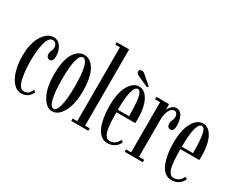

<svg xmlns="http://www.w3.org/2000/svg" viewBox="-101 -1162 1943 1584"><g transform="rotate(30 870.5 -369.5)"><path d="M168 10.3Q124 10.3 90.3 -28.8Q56.6 -67.9 39.8 -130.1Q22.9 -192.4 22.9 -266.1Q22.9 -317.4 32 -360.8Q41 -404.3 55.7 -434.3Q70.3 -464.4 89.6 -485.6Q108.9 -506.8 129.6 -516.6Q150.4 -526.4 170.9 -526.4Q215.3 -526.4 240.7 -488.3Q266.1 -450.2 266.1 -396.5Q266.1 -346.7 233.9 -346.7Q218.8 -346.7 210 -357.9Q201.2 -369.1 201.2 -387.7Q201.2 -400.9 209.7 -419.7Q218.3 -438.5 218.3 -449.7Q218.3 -475.1 205.6 -488.8Q192.9 -502.4 175.3 -502.4Q155.8 -502.4 140.9 -481.2Q126 -460 117.9 -424.8Q109.9 -389.6 106 -350.6Q102.1 -311.5 102.1 -269Q102.1 -222.7 105.2 -182.4Q108.4 -142.1 116.2 -102.1Q124 -62 139.9 -38.6Q155.8 -15.1 178.2 -15.1Q227.5 -15.1 246.1 -69.8L265.6 -57.1Q254.9 -28.3 230 -9Q205.1 10.3 168 10.3Z M325.7 -263.7Q325.7 -333.5 337.4 -386Q349.1 -438.5 369.1 -468Q389.2 -497.6 412.8 -512Q436.5 -526.4 463.4 -526.4Q484.4 -526.4 503.9 -517.8Q523.4 -509.3 541.5 -489.3Q559.6 -469.2 572.8 -439.7Q585.9 -410.2 594 -365Q602.1 -319.8 602.1 -263.7Q602.1 -137.2 561.3 -63.2Q520.5 10.7 463.4 10.7Q406.2 10.7 366 -63.2Q325.7 -137.2 325.7 -263.7ZM524.4 -263.7Q524.4 -383.3 508.3 -443.1Q492.2 -502.9 463.4 -502.9Q435.1 -502.9 418.9 -443.1Q402.8 -383.3 402.8 -263.7Q402.8 -141.1 418.9 -77.1Q435.1 -13.2 463.4 -13.2Q491.7 -13.2 508.1 -76.9Q524.4 -140.6 524.4 -263.7Z M640.6 0V-22.9H684.6V-727.1H640.6V-750H759.3V-22.9H803.7V0Z M1043 -553.2 943.4 -597.7Q928.2 -604.5 921.1 -611.1Q914.1 -617.7 914.1 -629.4Q914.1 -639.2 920.9 -645.3Q927.7 -651.4 939 -651.4Q954.1 -651.4 969.7 -637.2L1052.7 -564.9ZM988.3 10.3Q953.1 10.3 926.3 -12Q899.4 -34.2 883.5 -72.8Q867.7 -111.3 859.6 -159.4Q851.6 -207.5 851.6 -263.2Q851.6 -390.1 890.6 -458.3Q929.7 -526.4 985.8 -526.4Q1025.4 -526.4 1053.7 -493.4Q1082 -460.4 1095.2 -407Q1108.4 -353.5 1108.4 -286.1Q1108.4 -260.7 1107.4 -248.5H927.7Q927.7 -204.6 929.2 -172.6Q930.7 -140.6 934.8 -108.9Q939 -77.1 946.3 -57.6Q953.6 -38.1 965.8 -26.1Q978 -14.2 995.1 -14.2Q1026.9 -14.2 1047.9 -31.2Q1068.8 -48.3 1077.1 -71.8L1097.7 -61Q1087.4 -30.8 1057.9 -10.3Q1028.3 10.3 988.3 10.3ZM985.8 -503.4Q958 -503.4 942.9 -444.6Q927.7 -385.7 927.7 -272H1034.2Q1034.2 -389.2 1023.4 -446.3Q1012.7 -503.4 985.8 -503.4Z M1149.9 0V-22.9H1198.2V-500.5H1149.9V-523.4H1270L1272 -468.3Q1275.4 -483.9 1294.9 -505.1Q1314.5 -526.4 1342.8 -526.4Q1377.9 -526.4 1397 -489.7Q1416 -453.1 1416 -397.5Q1416 -373 1407.5 -359.9Q1398.9 -346.7 1383.3 -346.7Q1368.2 -346.7 1359.6 -358.4Q1351.1 -370.1 1351.1 -390.6Q1351.1 -402.8 1359.6 -420.9Q1368.2 -439 1368.2 -451.7Q1368.2 -475.6 1359.4 -487.8Q1350.6 -500 1335.4 -500Q1308.6 -500 1290.8 -464.4Q1272.9 -428.7 1272.9 -384.8V-22.9H1322.3V0Z M1597.7 10.3Q1562.5 10.3 1535.6 -12Q1508.8 -34.2 1492.9 -72.8Q1477.1 -111.3 1469 -159.4Q1460.9 -207.5 1460.9 -263.2Q1460.9 -390.1 1500 -458.3Q1539.1 -526.4 1595.2 -526.4Q1634.8 -526.4 1663.1 -493.4Q1691.4 -460.4 1704.6 -407Q1717.8 -353.5 1717.8 -286.1Q1717.8 -260.7 1716.8 -248.5H1537.1Q1537.1 -204.6 1538.6 -172.6Q1540 -140.6 1544.2 -108.9Q1548.3 -77.1 1555.7 -57.6Q1563 -38.1 1575.2 -26.1Q1587.4 -14.2 1604.5 -14.2Q1636.2 -14.2 1657.2 -31.2Q1678.2 -48.3 1686.5 -71.8L1707 -61Q1696.8 -30.8 1667.2 -10.3Q1637.7 10.3 1597.7 10.3ZM1595.2 -503.4Q1567.4 -503.4 1552.2 -444.6Q1537.1 -385.7 1537.1 -272H1643.6Q1643.6 -389.2 1632.8 -446.3Q1622.1 -503.4 1595.2 -503.4Z"/></g></svg>

Font: Imbue
Style: Regular
Weight: 400
Designer: Tyler Finck
Foundry: Etcetera Type Company
Version: Version 0.910